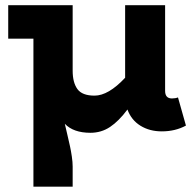

<svg xmlns="http://www.w3.org/2000/svg" viewBox="-20 -491 733 729"><path d="M655.8 -121.1 686 -14.2Q645.5 7.8 594.2 7.8Q547.9 7.8 513.2 -13.7Q478.5 -35.2 463.9 -75.2Q431.2 -31.2 397.9 -9Q364.7 13.2 323.2 13.2Q258.8 13.2 226.1 -21Q229.5 -6.3 236.1 22Q242.7 50.3 246.1 65.9Q249.5 81.5 252.7 103Q255.9 124.5 255.9 141.1V217.8H106.9V-344.2H11.2V-471.2H255.9V-222.2Q255.9 -177.7 273.9 -152.8Q292 -127.9 338.9 -127.9Q391.6 -127.9 455.1 -195.8V-471.2H606.9V-146Q606.9 -117.2 632.8 -117.2Q646 -117.2 655.8 -121.1Z"/></svg>

Font: BioRhyme ExtraBold
Style: Regular
Weight: 800
Designer: Aoife Mooney
Foundry: Aoife Mooney Type
Version: Version 1.500;PS 001.500;hotconv 1.0.88;makeotf.lib2.5.64775